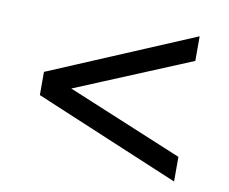

<svg xmlns="http://www.w3.org/2000/svg" viewBox="-63 -621 796 668"><g transform="rotate(10 335.5 -286.5)"><path d="M591 -30 79 -245V-327L591 -543V-456L143 -270V-303L591 -117Z"/></g></svg>

Font: Nunito Sans 10pt SemiExpanded SemiBold
Style: Regular
Weight: 600
Width: 6
Designer: Vernon Adams
Foundry: Vernon Adams
Version: Version 3.101;gftools[0.9.27]